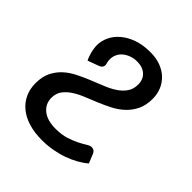

<svg xmlns="http://www.w3.org/2000/svg" viewBox="-152 -614 721 721"><g transform="rotate(45 209.0 -253.0)"><path d="M92 -324.5Q88.5 -331 85.5 -339.2Q82.5 -347.5 80.2 -356.2Q78 -365 76.8 -373.8Q75.5 -382.5 75.5 -390.5Q75.5 -412.5 85.5 -434.5Q95.5 -456.5 115.8 -474.2Q136 -492 166.2 -503Q196.5 -514 236.5 -514Q267.5 -514 291.8 -504.8Q316 -495.5 332.5 -479.5Q349 -463.5 357.8 -442.2Q366.5 -421 366.5 -396.5Q366.5 -362 354.8 -337.5Q343 -313 324 -295Q305 -277 280.5 -264.2Q256 -251.5 230.5 -241Q205 -230.5 180.5 -220.5Q156 -210.5 137 -198Q118 -185.5 106.2 -169.2Q94.5 -153 94.5 -130Q94.5 -98 119 -78.2Q143.5 -58.5 188 -58.5Q219.5 -58.5 243 -66Q266.5 -73.5 283.8 -82.2Q301 -91 312.8 -98.5Q324.5 -106 333 -106Q340.5 -106 345.2 -102.5Q350 -99 353 -93L368.5 -55Q353 -41.5 332.5 -30Q312 -18.5 288 -10Q264 -1.5 237 3.2Q210 8 182 8Q142 8 110.8 -1.5Q79.5 -11 58 -28.8Q36.5 -46.5 25 -71.2Q13.5 -96 13.5 -126.5Q13.5 -161 25.5 -185.5Q37.5 -210 56.8 -227.5Q76 -245 101 -257.5Q126 -270 151.8 -280.5Q177.5 -291 202.5 -301Q227.5 -311 246.8 -323.8Q266 -336.5 278 -353.8Q290 -371 290 -395.5Q290 -422.5 272.8 -438.2Q255.5 -454 226.5 -454Q209 -454 194.8 -448.8Q180.5 -443.5 170 -435Q159.5 -426.5 153.8 -415Q148 -403.5 147.5 -391Q147 -379.5 149.5 -371Q152 -362.5 151.5 -358Q150.5 -351 146.5 -347Q142.5 -343 135.5 -340.5Z"/></g></svg>

Font: Lato 2
Style: Italic
Weight: 400
Italic angle: -7°
Designer: Lukasz Dziedzic with Adam Twardoch and Botio Nikoltchev
Foundry: tyPoland Lukasz Dziedzic
Version: Version 2.015; 2015-08-06; http://www.latofonts.com/